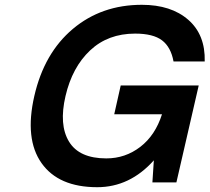

<svg xmlns="http://www.w3.org/2000/svg" viewBox="-20 -760 873 800"><path d="M571 -740Q693 -740 764.5 -677.5Q836 -615 833 -504H703Q692 -564 655 -592Q618 -620 543 -620Q430 -620 355.5 -550Q281 -480 253 -360Q225 -240 267.5 -170Q310 -100 423 -100Q502 -100 564.5 -148Q627 -196 655 -284H456L483 -404H808L715 0H615L621 -92Q521 20 385 20Q224 20 153 -80.5Q82 -181 123 -360Q164 -539 283.5 -639.5Q403 -740 571 -740Z"/></svg>

Font: Miedinger
Style: Bold-Italic
Weight: 700
Italic angle: -13°
Version: Version 001.000